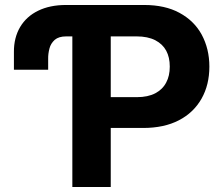

<svg xmlns="http://www.w3.org/2000/svg" viewBox="-20 -747 893 767"><path d="M172.4 -510.7V-468.3H35.6V-539.6Q35.2 -596.2 60.5 -639.2Q85.9 -681.6 132.3 -704.1Q179.2 -727.1 243.7 -727.1H555.7Q639.2 -727.1 696.8 -695.8Q755.4 -664.1 785.6 -608.9Q816.4 -551.8 816.4 -481Q816.4 -408.2 785.2 -353Q753.4 -296.9 694.8 -266.6Q635.7 -235.8 551.8 -235.8H422.4V0H269V-601.6H244.1Q214.8 -601.6 198.7 -587.9Q182.6 -573.2 177.7 -553.7Q171.9 -532.2 172.4 -510.7ZM422.4 -601.6V-358.9H526.9Q570.8 -358.9 600.6 -374.5Q629.9 -390.1 644 -417.5Q658.2 -443.8 658.2 -481Q658.2 -518.1 644 -544.4Q629.9 -570.8 600.1 -586.4Q569.8 -601.6 526.4 -601.6Z"/></svg>

Font: My Font
Style: Bold
Weight: 500
Designer: Rasmus Andersson
Foundry: rsms
Version: Version 0.001